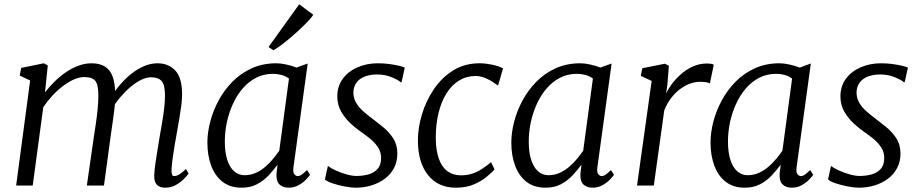

<svg xmlns="http://www.w3.org/2000/svg" viewBox="-20 -862 4268 892"><path d="M202 -558 189 -432.5Q209.5 -459.5 234.5 -484Q259.5 -508.5 287.8 -527.5Q316 -546.5 345.8 -557.2Q375.5 -568 405.5 -568Q443 -568 467.2 -553Q491.5 -538 503.2 -506.5Q515 -475 515 -424.5Q515 -421 514.8 -417.2Q514.5 -413.5 514.5 -410Q514.5 -406.5 514 -402.5L500.5 -418Q519 -447.5 543 -474.5Q567 -501.5 594.5 -522.5Q622 -543.5 651.8 -555.8Q681.5 -568 712 -568Q762.5 -568 794.2 -534.5Q826 -501 826 -423Q826 -400 822 -369.8Q818 -339.5 812.5 -307.5Q807 -275.5 802 -247Q797.5 -221.5 792.2 -192Q787 -162.5 783 -133Q779 -103.5 777 -78.5Q776 -62 778.5 -53Q781 -44 788.5 -44Q800.5 -44 813.2 -51.8Q826 -59.5 844 -77L856 -55.5Q851.5 -48.5 836.5 -32.8Q821.5 -17 798.8 -3.5Q776 10 748.5 10Q730.5 10 718.8 3.8Q707 -2.5 701.5 -15.2Q696 -28 696.5 -47.5Q697.5 -71 701.8 -101.5Q706 -132 711.5 -164.2Q717 -196.5 721.5 -225.5Q726 -253 732 -286.2Q738 -319.5 742.2 -353.8Q746.5 -388 746.5 -418Q746.5 -468 730.8 -485.5Q715 -503 682 -503Q660.5 -503 635.8 -491Q611 -479 586 -457.8Q561 -436.5 538.2 -409.5Q515.5 -382.5 498 -352.5L515.5 -400Q514 -376.5 510.8 -349.8Q507.5 -323 503.8 -296.8Q500 -270.5 496.5 -247L463 0H383.5L415.5 -222.5Q420 -251 425 -285.2Q430 -319.5 433.5 -354Q437 -388.5 437 -418Q437 -468.5 422.8 -486.2Q408.5 -504 371 -504Q349 -504 323.8 -493Q298.5 -482 272.8 -462.5Q247 -443 223.5 -417.8Q200 -392.5 181 -364L132 0H55L120 -488L71.5 -511L78.5 -546.5L183.5 -568Z M1343.5 -86Q1340 -61.5 1347.5 -52.8Q1355 -44 1362.5 -44Q1372.5 -44 1382.5 -51.2Q1392.5 -58.5 1406.5 -72L1420.5 -50Q1417 -44 1403.5 -29.5Q1390 -15 1368.8 -2.5Q1347.5 10 1321.5 10Q1294.5 10 1278.5 -5Q1262.5 -20 1264.5 -56L1269.5 -97Q1251 -72 1228 -47.2Q1205 -22.5 1174.2 -6.2Q1143.5 10 1102.5 10Q1049.5 10 1014.2 -17.2Q979 -44.5 961.2 -92Q943.5 -139.5 943.5 -200Q943.5 -246 956.8 -297Q970 -348 996 -396Q1022 -444 1060.5 -483Q1099 -522 1150 -545Q1201 -568 1264 -568Q1284.5 -568 1310.5 -562.2Q1336.5 -556.5 1357.5 -548L1409.5 -567ZM1322.5 -497Q1307 -508.5 1288 -513.8Q1269 -519 1248 -519Q1205 -519 1169.8 -500.8Q1134.5 -482.5 1107.5 -451Q1080.5 -419.5 1062 -379Q1043.5 -338.5 1034 -293.8Q1024.5 -249 1024.5 -205Q1024.5 -153 1036.2 -118Q1048 -83 1068.5 -65.5Q1089 -48 1115.5 -48Q1144.5 -48 1169 -59.2Q1193.5 -70.5 1213.8 -88.2Q1234 -106 1250 -125.5Q1266 -145 1277.5 -162ZM1227.5 -643.5 1370 -842 1435.5 -793.5Q1430 -784 1414.8 -767.5Q1399.5 -751 1378.5 -731Q1357.5 -711 1334.2 -691Q1311 -671 1289 -654.5Q1267 -638 1250 -628.5Z M1845.5 -480H1841.5Q1831.5 -490 1800.2 -503Q1769 -516 1732 -516Q1701.5 -516 1677.5 -507.5Q1653.5 -499 1639 -481.8Q1624.5 -464.5 1622 -438Q1620.5 -409.5 1633.5 -386.5Q1646.5 -363.5 1667.2 -345.2Q1688 -327 1709 -311.5Q1732.5 -293.5 1759.8 -271.5Q1787 -249.5 1806.5 -219.8Q1826 -190 1826 -148.5Q1826 -111 1810.5 -81.5Q1795 -52 1768 -31.8Q1741 -11.5 1706.2 -0.8Q1671.5 10 1632.5 10Q1611.5 10 1581.2 4.2Q1551 -1.5 1525 -10.2Q1499 -19 1489.5 -28.5L1503 -90H1505.5Q1517.5 -80 1541 -69.5Q1564.5 -59 1590.5 -51.8Q1616.5 -44.5 1636 -44.5Q1663.5 -44.5 1689.8 -51.2Q1716 -58 1733.2 -76.2Q1750.5 -94.5 1750.5 -128Q1750.5 -157 1735 -179.5Q1719.5 -202 1697 -219.8Q1674.5 -237.5 1653.5 -252Q1634.5 -265 1609.5 -287.8Q1584.5 -310.5 1565.8 -342.2Q1547 -374 1547 -414Q1547 -462 1572.8 -496.5Q1598.5 -531 1641.5 -549.5Q1684.5 -568 1735.5 -568Q1761.5 -568 1787 -564.8Q1812.5 -561.5 1832.2 -556.8Q1852 -552 1860.5 -548Z M2098 10Q2015 10 1968.2 -49Q1921.5 -108 1921.5 -210.5Q1921.5 -267.5 1940 -329.8Q1958.5 -392 1994.8 -446.2Q2031 -500.5 2084.5 -534.2Q2138 -568 2208 -568Q2234.5 -568 2265.2 -561.8Q2296 -555.5 2317 -544.5L2294 -464.5L2282.5 -472Q2269.5 -482 2253.8 -490.5Q2238 -499 2221.8 -504Q2205.5 -509 2190 -509Q2147.5 -509 2113.2 -488.2Q2079 -467.5 2054.8 -429Q2030.5 -390.5 2017.5 -337.8Q2004.5 -285 2004.5 -221Q2005 -163 2018.8 -124.5Q2032.5 -86 2058.5 -66.8Q2084.5 -47.5 2120.5 -47.5Q2150.5 -47.5 2174 -55.2Q2197.5 -63 2218.5 -76.8Q2239.5 -90.5 2261.5 -108.5L2277.5 -75Q2265.5 -61 2241.2 -40.8Q2217 -20.5 2181.2 -5.2Q2145.5 10 2098 10Z M2755.5 -86Q2752 -61.5 2759.5 -52.8Q2767 -44 2774.5 -44Q2784.5 -44 2794.5 -51.2Q2804.5 -58.5 2818.5 -72L2832.5 -50Q2829 -44 2815.5 -29.5Q2802 -15 2780.8 -2.5Q2759.5 10 2733.5 10Q2706.5 10 2690.5 -5Q2674.5 -20 2676.5 -56L2681.5 -97Q2663 -72 2640 -47.2Q2617 -22.5 2586.2 -6.2Q2555.5 10 2514.5 10Q2461.5 10 2426.2 -17.2Q2391 -44.5 2373.2 -92Q2355.5 -139.5 2355.5 -200Q2355.5 -246 2368.8 -297Q2382 -348 2408 -396Q2434 -444 2472.5 -483Q2511 -522 2562 -545Q2613 -568 2676 -568Q2696.5 -568 2722.5 -562.2Q2748.5 -556.5 2769.5 -548L2821.5 -567ZM2734.5 -497Q2719 -508.5 2700 -513.8Q2681 -519 2660 -519Q2617 -519 2581.8 -500.8Q2546.5 -482.5 2519.5 -451Q2492.5 -419.5 2474 -379Q2455.5 -338.5 2446 -293.8Q2436.5 -249 2436.5 -205Q2436.5 -153 2448.2 -118Q2460 -83 2480.5 -65.5Q2501 -48 2527.5 -48Q2556.5 -48 2581 -59.2Q2605.5 -70.5 2625.8 -88.2Q2646 -106 2662 -125.5Q2678 -145 2689.5 -162Z M2939.5 0 3007.5 -486 2957 -509.5 2964 -545 3069 -566 3087.5 -556.5 3080.5 -468.5 3074.5 -427Q3083 -447 3100.8 -471Q3118.5 -495 3143.2 -517Q3168 -539 3198.8 -553Q3229.5 -567 3264 -567Q3271.5 -567 3281.2 -566Q3291 -565 3296 -561L3278 -474.5Q3271.5 -478.5 3260 -480.2Q3248.5 -482 3231.5 -482Q3210 -482 3186.8 -473.8Q3163.5 -465.5 3140.8 -449Q3118 -432.5 3098.8 -407.5Q3079.5 -382.5 3066 -349L3017.5 0Z M3681 -86Q3677.5 -61.5 3685 -52.8Q3692.5 -44 3700 -44Q3710 -44 3720 -51.2Q3730 -58.5 3744 -72L3758 -50Q3754.5 -44 3741 -29.5Q3727.5 -15 3706.2 -2.5Q3685 10 3659 10Q3632 10 3616 -5Q3600 -20 3602 -56L3607 -97Q3588.5 -72 3565.5 -47.2Q3542.5 -22.5 3511.8 -6.2Q3481 10 3440 10Q3387 10 3351.8 -17.2Q3316.5 -44.5 3298.8 -92Q3281 -139.5 3281 -200Q3281 -246 3294.2 -297Q3307.5 -348 3333.5 -396Q3359.5 -444 3398 -483Q3436.5 -522 3487.5 -545Q3538.5 -568 3601.5 -568Q3622 -568 3648 -562.2Q3674 -556.5 3695 -548L3747 -567ZM3660 -497Q3644.5 -508.5 3625.5 -513.8Q3606.5 -519 3585.5 -519Q3542.5 -519 3507.2 -500.8Q3472 -482.5 3445 -451Q3418 -419.5 3399.5 -379Q3381 -338.5 3371.5 -293.8Q3362 -249 3362 -205Q3362 -153 3373.8 -118Q3385.5 -83 3406 -65.5Q3426.5 -48 3453 -48Q3482 -48 3506.5 -59.2Q3531 -70.5 3551.2 -88.2Q3571.5 -106 3587.5 -125.5Q3603.5 -145 3615 -162Z M4183 -480H4179Q4169 -490 4137.8 -503Q4106.5 -516 4069.5 -516Q4039 -516 4015 -507.5Q3991 -499 3976.5 -481.8Q3962 -464.5 3959.5 -438Q3958 -409.5 3971 -386.5Q3984 -363.5 4004.8 -345.2Q4025.5 -327 4046.5 -311.5Q4070 -293.5 4097.2 -271.5Q4124.5 -249.5 4144 -219.8Q4163.5 -190 4163.5 -148.5Q4163.5 -111 4148 -81.5Q4132.5 -52 4105.5 -31.8Q4078.5 -11.5 4043.8 -0.8Q4009 10 3970 10Q3949 10 3918.8 4.2Q3888.5 -1.5 3862.5 -10.2Q3836.5 -19 3827 -28.5L3840.5 -90H3843Q3855 -80 3878.5 -69.5Q3902 -59 3928 -51.8Q3954 -44.5 3973.5 -44.5Q4001 -44.5 4027.2 -51.2Q4053.5 -58 4070.8 -76.2Q4088 -94.5 4088 -128Q4088 -157 4072.5 -179.5Q4057 -202 4034.5 -219.8Q4012 -237.5 3991 -252Q3972 -265 3947 -287.8Q3922 -310.5 3903.2 -342.2Q3884.5 -374 3884.5 -414Q3884.5 -462 3910.2 -496.5Q3936 -531 3979 -549.5Q4022 -568 4073 -568Q4099 -568 4124.5 -564.8Q4150 -561.5 4169.8 -556.8Q4189.5 -552 4198 -548Z"/></svg>

Font: Merriweather Light 18pt Light
Style: Italic
Weight: 300
Italic angle: -7.8°
Version: Version 2.101